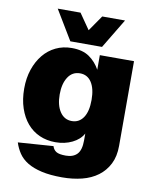

<svg xmlns="http://www.w3.org/2000/svg" viewBox="-98 -827 856 1062"><g transform="rotate(10 330.5 -295.5)"><path d="M324 162Q257 162 209 151Q161 140 129 120.5Q97 101 78.5 73.5Q60 46 50 14L248 0Q254 20 270 30Q286 40 324 40Q365 40 387 17Q409 -6 409 -60V-99Q390 -64 348 -43.5Q306 -23 254 -23Q205 -23 164.5 -41Q124 -59 95 -93Q66 -127 49.5 -176Q33 -225 33 -286Q33 -345 49.5 -393.5Q66 -442 95 -477.5Q124 -513 164.5 -532.5Q205 -552 254 -552Q315 -552 352.5 -526Q390 -500 413 -458V-540H605V-64Q605 -5 583.5 37.5Q562 80 524.5 108Q487 136 435.5 149Q384 162 324 162ZM323 -154Q364 -154 387.5 -188.5Q411 -223 411 -288Q411 -351 388 -386.5Q365 -422 323 -422Q280 -422 256 -385Q232 -348 232 -288Q232 -227 256.5 -190.5Q281 -154 323 -154ZM139 -753H267L328 -665L389 -753H517L417 -587H239Z"/></g></svg>

Font: Geist Black
Style: Regular
Weight: 400
Designer: Basement.studio, Andrés Briganti, Mateo Zaragoza
Foundry: Basement.studio, Vercel, Andrés Briganti, Guido Ferreyra, Mateo Zaragoza
Version: Version 1.401